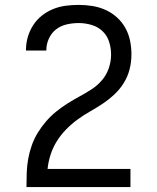

<svg xmlns="http://www.w3.org/2000/svg" viewBox="-20 -763 640 783"><path d="M88 0V-1Q88 -30 89 -58.5Q90 -87 95 -115Q100 -143 109.5 -170Q119 -197 134 -221.5Q149 -246 167.5 -267.5Q186 -289 208 -307Q230 -325 254.5 -340.5Q279 -356 304 -369.5Q329 -383 353 -398.5Q377 -414 395.5 -435.5Q414 -457 423.5 -484.5Q433 -512 433 -541Q433 -567 425 -592.5Q417 -618 398 -636Q379 -654 353 -661.5Q327 -669 301 -669Q276 -669 252 -663.5Q228 -658 209 -643.5Q190 -629 179.5 -606Q169 -583 169 -559Q169 -558 169 -557.5Q169 -557 169 -557H86Q86 -558 86 -558.5Q86 -559 86 -560Q86 -587 93.5 -612.5Q101 -638 115.5 -660.5Q130 -683 151 -699.5Q172 -716 196.5 -726Q221 -736 247.5 -739.5Q274 -743 301 -743Q329 -743 357 -738.5Q385 -734 410.5 -722.5Q436 -711 457 -692Q478 -673 491.5 -648.5Q505 -624 510.5 -596.5Q516 -569 516 -541Q516 -510 508.5 -480.5Q501 -451 485 -425Q469 -399 446.5 -378Q424 -357 398.5 -340Q373 -323 346.5 -308Q320 -293 295.5 -275Q271 -257 249.5 -235Q228 -213 212 -187.5Q196 -162 186.5 -133Q177 -104 174 -74H512V0Z"/></svg>

Font: Iosevka Custom Extended
Style: Regular
Weight: 400
Width: 7
Monospace: yes
Designer: Belleve Invis
Foundry: Belleve Invis
Version: Version 11.2.4; ttfautohint (v1.8.4)